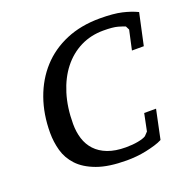

<svg xmlns="http://www.w3.org/2000/svg" viewBox="-128 -837 966 974"><g transform="rotate(-20 355.0 -350.0)"><path d="M559 -184 540 -91 522 -72C512.7 -66 498.2 -61.2 478.5 -57.5C458.8 -53.8 437 -52 413 -52C375 -52 342.5 -57.2 315.5 -67.5C288.5 -77.8 266.5 -92.2 249.5 -110.5C232.5 -128.8 220.2 -150.3 212.5 -175C204.8 -199.7 201 -226.3 201 -255C201 -314.3 208.5 -368.2 223.5 -416.5C238.5 -464.8 259.5 -506.2 286.5 -540.5C313.5 -574.8 345.7 -601.3 383 -620C420.3 -638.7 461.7 -648 507 -648C541.7 -648 567.7 -645.5 585 -640.5C602.3 -635.5 614.7 -631.3 622 -628L632 -608L609 -503H673L710 -674C686.7 -685.3 659.8 -694.5 629.5 -701.5C599.2 -708.5 559.7 -712 511 -712C443 -712 382.2 -700.7 328.5 -678C274.8 -655.3 229.3 -623.5 192 -582.5C154.7 -541.5 126 -492.8 106 -436.5C86 -380.2 76 -318.7 76 -252C76 -219.3 80.3 -187.3 89 -156C97.7 -124.7 113.7 -96.5 137 -71.5C160.3 -46.5 192.8 -26.3 234.5 -11C276.2 4.3 329.7 12 395 12C411.7 12 429 11.2 447 9.5C465 7.8 482.7 5.2 500 1.5C517.3 -2.2 533.8 -6.3 549.5 -11C565.2 -15.7 578.7 -21 590 -27L623 -184Z"/></g></svg>

Font: PT Serif Caption
Style: Italic
Weight: 400
Italic angle: -12°
Designer: A.Korolkova, O.Umpeleva, V.Yefimov
Foundry: ParaType Ltd
Version: Version 1.000W OFL